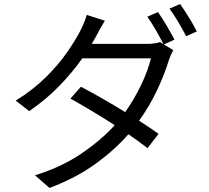

<svg xmlns="http://www.w3.org/2000/svg" viewBox="-20 -866 1040 954"><path d="M712 -783 765 -806Q784 -779 807.5 -739.5Q831 -700 847 -669L794 -645L841 -617Q827 -592 818 -564Q798 -498 761 -419Q724 -340 671 -266Q700 -248 724.5 -231Q749 -214 768 -201L713 -130Q676 -159 618 -199Q550 -121 454 -51.5Q358 18 226 68L154 5Q284 -35 383 -102Q482 -169 550 -244Q491 -282 431.5 -317.5Q372 -353 330 -376L382 -435Q426 -412 485 -378.5Q544 -345 602 -309Q648 -374 682 -445.5Q716 -517 730 -576H389Q342 -509 275.5 -440Q209 -371 125 -314L58 -366Q144 -419 208 -482.5Q272 -546 314 -607Q356 -668 379 -713Q386 -726 396 -749.5Q406 -773 411 -792L501 -763Q489 -744 476.5 -721.5Q464 -699 457 -685Q452 -676 447 -667Q442 -658 436 -648H709Q751 -648 775 -657L792 -647Q777 -677 754.5 -716Q732 -755 712 -783ZM822 -823 875 -846Q888 -828 904 -803Q920 -778 934.5 -753Q949 -728 958 -710L905 -686Q888 -719 865.5 -757Q843 -795 822 -823Z"/></svg>

Font: Noto IKEA Simplified Chinese
Style: Regular
Weight: 400
Designer: Monotype Design Team
Foundry: Monotype Imaging Inc.
Version: Version 1.100